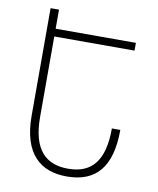

<svg xmlns="http://www.w3.org/2000/svg" viewBox="-82 -778 701 853"><g transform="rotate(10 268.5 -352.0)"><path d="M77 -714V-229C77 -55 160 10 277 10C408 10 476 -67 476 -235H438C438 -86 381 -25 277 -25C178 -25 115 -80 115 -230V-593H477V-628H115V-714Z"/></g></svg>

Font: Noto Sans Armenian Condensed ExtraLight
Style: Regular
Weight: 200
Width: 3
Designer: Monotype Design Team
Foundry: Monotype Imaging Inc.
Version: Version 2.008